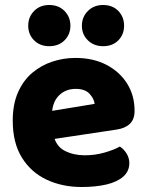

<svg xmlns="http://www.w3.org/2000/svg" viewBox="-20 -733 589 769"><path d="M134 -167 128 -279 359 -317Q357 -337 339 -357Q321 -377 283 -377Q243 -377 216.5 -351Q190 -325 188 -277L194 -193Q204 -147 239.5 -129Q275 -111 319 -111Q361 -111 399 -122Q437 -133 460 -146Q476 -136 487 -118Q498 -100 498 -80Q498 -47 473.5 -25.5Q449 -4 406 6Q363 16 307 16Q229 16 166.5 -13.5Q104 -43 67.5 -102Q31 -161 31 -250Q31 -316 52.5 -364Q74 -412 110 -442Q146 -472 190.5 -486.5Q235 -501 282 -501Q353 -501 406 -473.5Q459 -446 489 -398.5Q519 -351 519 -289Q519 -255 500 -237Q481 -219 447 -214ZM262 -630Q262 -595 238.5 -571.5Q215 -548 177 -548Q140 -548 116.5 -571.5Q93 -595 93 -630Q93 -665 116.5 -689Q140 -713 177 -713Q215 -713 238.5 -689Q262 -665 262 -630ZM477 -630Q477 -595 454 -571.5Q431 -548 393 -548Q356 -548 332 -571.5Q308 -595 308 -630Q308 -665 332 -689Q356 -713 393 -713Q431 -713 454 -689Q477 -665 477 -630Z"/></svg>

Font: Baloo Bhaijaan 2 ExtraBold
Style: Regular
Weight: 800
Designer: Sanskriti Dholi, Noopur Datye and Ek Type
Foundry: Ek Type
Version: Version 1.701